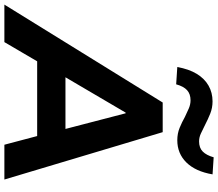

<svg xmlns="http://www.w3.org/2000/svg" viewBox="-120 -894 972 855"><g transform="rotate(90 365.5 -466.0)"><path d="M-42 0 394 -705H526L737 0H582L532 -189L581 -146H171L234 -186L125 0ZM439 -540 264 -242 243 -272H550L520 -240L442 -540ZM313 -765 236 -770Q245 -821 266 -856Q287 -891 318.5 -909Q350 -927 389 -927Q418 -927 444 -916.5Q470 -906 493 -894Q513 -884 531 -875.5Q549 -867 567 -867Q596 -867 612.5 -883.5Q629 -900 638 -932L714 -927Q701 -851 661 -810.5Q621 -770 562 -770Q532 -770 506.5 -780.5Q481 -791 458 -804Q439 -813 421 -821Q403 -829 384 -829Q356 -829 339 -813.5Q322 -798 313 -765Z"/></g></svg>

Font: Nunito Sans 10pt ExtraBold
Style: Italic
Weight: 800
Italic angle: -9°
Designer: Vernon Adams
Foundry: Vernon Adams
Version: Version 3.101;gftools[0.9.27]